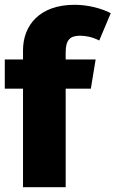

<svg xmlns="http://www.w3.org/2000/svg" viewBox="-20 -781 482 801"><path d="M314 -632C337 -632 365 -627 394 -612L442 -726C404 -746 347 -761 291 -761C147 -761 76 -677 76 -571V-533H0V-411H76V0H254V-411H359L379 -533H254V-563C254 -614 272 -632 314 -632Z"/></svg>

Font: Fira Sans ExtraBold
Style: Regular
Weight: 800
Designer: bBox Type GmbH & Carrois Corporate GbR & Edenspiekermann AG
Foundry: bBox Type GmbH & Carrois Corporate GbR & Edenspiekermann AG
Version: Version 4.300;PS 004.300;hotconv 1.0.88;makeotf.lib2.5.64775